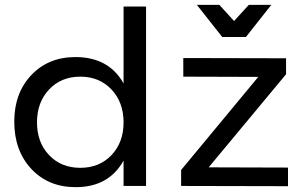

<svg xmlns="http://www.w3.org/2000/svg" viewBox="-20 -769 1251 794"><path d="M997 -616H899L794 -749H887L948 -682L1009 -749H1102ZM491 -424V-742H584V0H491V-105Q430 5 293 5Q180 5 109.5 -70.5Q39 -146 39 -266Q39 -384 109.5 -458.5Q180 -533 292 -533Q430 -533 491 -424ZM843 -77 1171 -76V1L729 0V-66L1048 -451L738 -452V-529L1163 -528V-462ZM183 -127.5Q233 -75 312 -75Q391 -75 441 -127.5Q491 -180 491 -263Q491 -346 441 -399Q391 -452 312 -452Q233 -452 183 -399Q133 -346 133 -263Q133 -180 183 -127.5Z"/></svg>

Font: Montserrat arm
Style: Regular
Weight: 400
Designer: Julieta Ulanovsky
Foundry: Julieta Ulanovsky
Version: Version 6.000;PS 006.000;hotconv 1.0.88;makeotf.lib2.5.64775